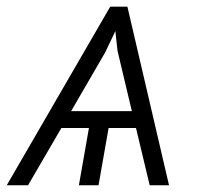

<svg xmlns="http://www.w3.org/2000/svg" viewBox="-61 -548 598 568"><path d="M341.3 -169.4H260.3L230.5 0H172.4L202.1 -169.4H120.6L22 0H-41L265.1 -528.3H315.9L439 0H381.8ZM149.4 -219.2H329.1L286.6 -397.9L280.3 -456.1L250 -392.6Z"/></svg>

Font: RobotoInd Light
Style: Italic
Weight: 300
Italic angle: -12°
Designer: Google
Version: Version 2.001151; 2014